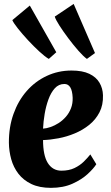

<svg xmlns="http://www.w3.org/2000/svg" viewBox="-20 -918 547 950"><path d="M456.5 -105.5Q443.5 -84.5 413.8 -57Q384 -29.5 338.5 -9Q293 11.5 232 11.5Q175 11.5 135.2 -7.5Q95.5 -26.5 71 -58.5Q46.5 -90.5 35.5 -130.2Q24.5 -170 24 -211.5Q23.5 -289 46.8 -354.2Q70 -419.5 112 -467.5Q154 -515.5 211 -542.2Q268 -569 334 -569Q388 -569 422 -552.8Q456 -536.5 472.2 -508.8Q488.5 -481 489.5 -447Q491 -398.5 472.2 -362.2Q453.5 -326 421.5 -300.2Q389.5 -274.5 350 -258Q310.5 -241.5 269.5 -233.8Q228.5 -226 193 -225Q193 -187.5 198.8 -159.2Q204.5 -131 216.2 -112Q228 -93 245 -83.2Q262 -73.5 283.5 -73.5Q321.5 -73.5 348.5 -86.5Q375.5 -99.5 394.5 -118.2Q413.5 -137 427 -154ZM299 -502.5Q270.5 -502.5 251.2 -481.2Q232 -460 219.8 -426.5Q207.5 -393 201 -354.5Q194.5 -316 193 -281.5Q210 -282.5 230.2 -289.5Q250.5 -296.5 270 -309Q289.5 -321.5 305.8 -340Q322 -358.5 331.2 -382.2Q340.5 -406 339.5 -435Q338 -469 327.8 -485.8Q317.5 -502.5 299 -502.5ZM221.5 -626.5Q203 -637 175 -662.8Q147 -688.5 118.2 -719.5Q89.5 -750.5 68 -777.8Q46.5 -805 41 -818.5L127.5 -890.5L258.5 -659.5ZM410 -626.5Q392.5 -639 367.5 -667.5Q342.5 -696 317.2 -729.8Q292 -763.5 273.5 -792.5Q255 -821.5 251 -836L344.5 -898.5L450 -655.5Z"/></svg>

Font: Merriweather 24pt Black
Style: Italic
Weight: 900
Italic angle: -7.8°
Designer: Eben Sorkin
Foundry: Eben Sorkin
Version: Version 2.101